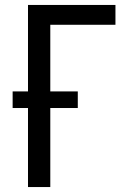

<svg xmlns="http://www.w3.org/2000/svg" viewBox="-20 -755 540 775"><path d="M93 0V-319H31V-386H93V-735H446V-655H183V-386H294V-319H183V0Z"/></svg>

Font: Iosevka SS04 Medium
Style: Regular
Weight: 500
Monospace: yes
Designer: Belleve Invis
Foundry: Belleve Invis
Version: Version 19.0.0; ttfautohint (v1.8.4)